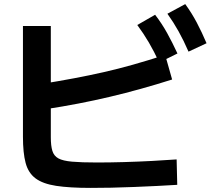

<svg xmlns="http://www.w3.org/2000/svg" viewBox="-20 -875 1040 937"><path d="M423 42Q319 42 254 32Q189 22 153.5 -4.5Q118 -31 105 -80Q92 -129 92 -208V-748H228V-205Q228 -164 235.5 -139Q243 -114 265 -102Q287 -90 332 -86Q377 -82 453 -82Q516 -82 585 -84Q654 -86 720.5 -89.5Q787 -93 842 -97L845 27Q801 30 746.5 32.5Q692 35 634.5 37.5Q577 40 522.5 41Q468 42 423 42ZM181 -465Q267 -479 341.5 -493Q416 -507 486.5 -523Q557 -539 629.5 -559.5Q702 -580 786 -607L820 -487Q666 -438 516 -402.5Q366 -367 202 -342ZM757 -570Q732 -624 706.5 -667.5Q681 -711 650 -753L737 -803Q770 -760 795.5 -714Q821 -668 846 -614ZM900 -623Q876 -678 851.5 -722Q827 -766 797 -808L884 -855Q916 -811 940.5 -764.5Q965 -718 988 -664Z"/></svg>

Font: M PLUS 1
Style: Bold
Weight: 700
Designer: Coji Morishita
Foundry: UNDERFOREST DESIGN
Version: Version 1.001